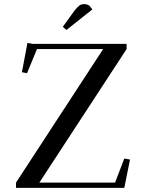

<svg xmlns="http://www.w3.org/2000/svg" viewBox="-20 -916 692 936"><path d="M58.1 0V-25.9L482.9 -676.8H160.2L111.8 -559.1L86.9 -564L113.8 -707L139.2 -702.1H597.2V-676.8L171.9 -25.9H541L585.9 -143.1L613.8 -138.2L585.9 0ZM286.1 -785.2 342.8 -863.8Q357.9 -882.8 367.4 -889.4Q377 -896 391.1 -896Q396.5 -896 402.6 -894.3Q408.7 -892.6 412.1 -890.6L415 -889.2L430.2 -870.1L304.2 -770Z"/></svg>

Font: Dehuti Alt
Style: Bold
Weight: 700
Version: Version 1.2